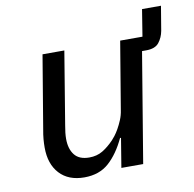

<svg xmlns="http://www.w3.org/2000/svg" viewBox="-74 -703 796 789"><g transform="rotate(-10 324.0 -308.0)"><path d="M216 12Q150 12 113 -28Q76 -68 76 -137Q76 -154 77.5 -172Q79 -190 83 -211L134 -516H225L175 -213Q169 -180 169 -157Q169 -115 188.5 -90Q208 -65 250 -65Q282 -65 306 -79.5Q330 -94 353 -118Q358 -123 366.5 -134Q375 -145 383.5 -160Q392 -175 400 -194Q408 -213 411 -234L458 -516H551L569 -628H648L631 -526Q626 -499 610 -478.5Q594 -458 556 -458H539L463 0H372L392 -122H388Q359 -60 319 -24Q279 12 216 12Z"/></g></svg>

Font: IBM Plex Mono Text
Style: Italic
Weight: 450
Italic angle: -9°
Monospace: yes
Designer: Mike Abbink, Paul van der Laan, Pieter van Rosmalen
Foundry: Bold Monday
Version: Version 2.1